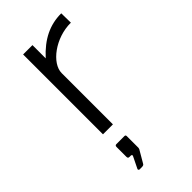

<svg xmlns="http://www.w3.org/2000/svg" viewBox="-242 -601 901 901"><g transform="rotate(-45 208.0 -151.0)"><path d="M104 0H170V-340C170 -405 266 -478 368 -477L367 -540C291 -540 227 -509 166 -442V-530H104ZM109 238H123C133 238 137 236 140 230L175 170C175 169 177 165 177 163V85C177 79 174 77 169 77H116C111 77 107 79 107 87V152C107 160 110 163 117 163H126C132 163 135 168 130 175L104 228C101 232 104 238 109 238Z"/></g></svg>

Font: 18Franklin Light
Style: Regular
Weight: 300
Designer: Pablo Impallari, Rodrigo Fuenzalida (Modified by Dan O. Williams)
Version: Version 0.025;PS 000.025;hotconv 1.0.88;makeotf.lib2.5.64775